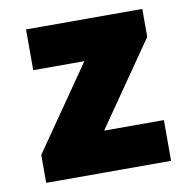

<svg xmlns="http://www.w3.org/2000/svg" viewBox="-63 -561 600 621"><g transform="rotate(-10 237.0 -250.0)"><path d="M40 0V-91.8L230 -366.2H62V-500H443.8V-408.2L253.9 -133.8H450.2V0Z"/></g></svg>

Font: Source Sans Pro Black
Style: Regular
Weight: 900
Designer: Paul D. Hunt
Foundry: Adobe Systems Incorporated
Version: Version 2.020;PS 2.0;hotconv 1.0.86;makeotf.lib2.5.63406